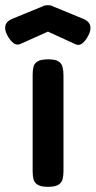

<svg xmlns="http://www.w3.org/2000/svg" viewBox="-79 -711 369 741"><path d="M106 10Q78 10 65.5 1.5Q53 -7 50 -20.5Q47 -34 47 -51V-423Q47 -439 50 -452.5Q53 -466 66 -474Q79 -482 107 -482Q135 -482 147 -474Q159 -466 162.5 -452Q166 -438 166 -421V-50Q166 -33 162.5 -19.5Q159 -6 146.5 2Q134 10 106 10ZM106 -691Q112 -691 116.5 -690Q121 -689 124 -687L238 -640Q263 -631 268.5 -614Q274 -597 262 -574Q251 -553 238.5 -543.5Q226 -534 213 -540L106 -589L-1 -541Q-15 -535 -27.5 -545Q-40 -555 -51 -575Q-63 -598 -57.5 -614.5Q-52 -631 -28 -640L87 -687Q90 -689 95 -690Q100 -691 106 -691Z"/></svg>

Font: Fredoka Medium
Style: Regular
Weight: 500
Designer: Ben Nathan
Foundry: Milena B. Brandão, Ben Nathan
Version: Version 2.001